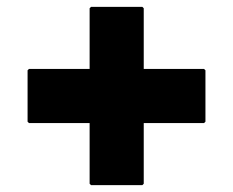

<svg xmlns="http://www.w3.org/2000/svg" viewBox="-20 -693 676 557"><path d="M393 -156 397 -160V-336H572L576 -340V-489L572 -493H397V-669L393 -673H244L240 -669V-493H64L60 -489V-340L64 -336H240V-160L244 -156Z"/></svg>

Font: Hussar Woodtype
Style: Bd
Weight: 900
Foundry: Cannot Into Space Fonts
Version: Version 1.07